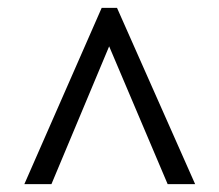

<svg xmlns="http://www.w3.org/2000/svg" viewBox="-20 -734 559 489"><path d="M239 -714H278L477 -265H407L258 -616L111 -265H42Z"/></svg>

Font: Noto Serif Sinhala SemiCondensed Medium
Style: Regular
Weight: 500
Width: 4
Designer: Jelle Bosma - Monotype Design Team
Foundry: Monotype Imaging Inc.
Version: Version 2.007; ttfautohint (v1.8.4.7-5d5b)